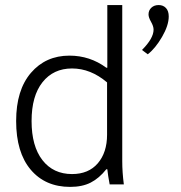

<svg xmlns="http://www.w3.org/2000/svg" viewBox="-20 -730 717 760"><path d="M403.8 -196.8V-403.8Q338.9 -459 265.1 -459Q191.4 -459 148.2 -404.5Q105 -350.1 105 -251Q105 -151.4 147.9 -96.2Q190.9 -41 265.1 -41Q330.6 -41 367.2 -83.7Q403.8 -126.5 403.8 -196.8ZM404.8 -710H463.9V-91.8Q463.9 -48.3 470.2 0H414.1Q407.2 -36.1 404.8 -60.1H400.9Q372.6 -24.4 339.1 -7.3Q305.7 9.8 257.8 9.8Q159.2 9.8 101.6 -58.3Q43.9 -126.5 43.9 -251Q43.9 -373.5 102.5 -441.7Q161.1 -509.8 254.9 -509.8Q335.9 -509.8 400.9 -461.9H404.8ZM587.9 -612.8Q587.9 -626 577.9 -643.6Q567.9 -661.1 567.9 -672.9Q567.9 -689 579.1 -699.5Q590.3 -710 607.9 -710Q626 -710 637 -698.2Q647.9 -686.5 647.9 -665Q647.9 -629.4 621.3 -583.7Q594.7 -538.1 564.9 -515.1L542 -532.2Q587.9 -578.1 587.9 -612.8Z"/></svg>

Font: LT Hoop Light
Style: Regular
Weight: 300
Designer: Daniel Lyons
Foundry: LyonsType
Version: Version 1.000